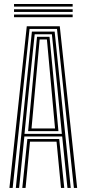

<svg xmlns="http://www.w3.org/2000/svg" viewBox="-20 -930 428 950"><path d="M26.6 0 112.5 -800H275.8L361.7 0H345.6L262 -786.9H126.2L42.7 0ZM90.3 0 115.4 -242.1H272.9L298 0H281.8L259.8 -229.1H128.4L106.5 0ZM58.3 0 137.8 -773.6H250.4L330 0H313.8L287.7 -254.8H100.5L74.5 0ZM101.2 -267.8H286L263.8 -495.6L236.7 -760.5H151.6L123.9 -495.6ZM119.1 -281.3 139.3 -495.6 163.2 -747.8H225L249.3 -495.6L269.1 -281.3ZM136 -294.4H252.3L234 -495.6L212.1 -734.7H176.2L154.3 -495.6ZM49.4 -897.2V-910.3H339.5V-897.2ZM49.4 -845V-858.1H339.5V-845ZM49.4 -871.1V-884.2H339.5V-871.1Z"/></svg>

Font: Big Shoulders Inline Text Thin
Style: Regular
Weight: 100
Designer: Patric King
Foundry: XO Type Co
Version: Version 2.002